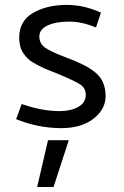

<svg xmlns="http://www.w3.org/2000/svg" viewBox="-20 -506 502 775"><path d="M45 0ZM326.2 -123.8Q326.2 -150 303.8 -165Q281.2 -180 208.8 -210L161.2 -228.8Q130 -243.8 110 -255.6Q90 -267.5 73.8 -291.9Q57.5 -316.2 57.5 -353.8Q57.5 -421.2 113.1 -453.8Q168.8 -486.2 250 -486.2Q318.8 -486.2 387.5 -455L367.5 -395Q311.2 -418.8 258.8 -418.8Q205 -418.8 171.9 -403.1Q138.8 -387.5 138.8 -358.8Q138.8 -330 161.9 -313.8Q185 -297.5 241.2 -276.2L282.5 -260Q351.2 -231.2 378.8 -200Q406.2 -168.8 406.2 -117.5Q406.2 -65 357.5 -26.9Q308.8 11.2 227.5 11.2Q135 11.2 45 -25L67.5 -86.2Q148.8 -57.5 221.2 -57.5Q265 -57.5 295.6 -74.4Q326.2 -91.2 326.2 -123.8ZM196.2 248.8H130L173.8 60H257.5Z"/></svg>

Font: Cambay
Style: Regular
Weight: 400
Designer: Pooja Saxena
Foundry: Pooja Saxena
Version: Version 1.181;PS 001.181;hotconv 1.0.70;makeotf.lib2.5.58329